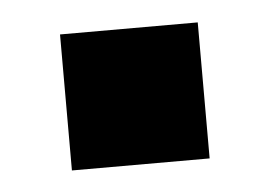

<svg xmlns="http://www.w3.org/2000/svg" viewBox="-28 -193 316 225"><g transform="rotate(-5 130.0 -80.0)"><path d="M49 0V-160H211V0Z"/></g></svg>

Font: Nunito Sans 12pt ExtraLight ExtraBold
Style: Regular
Weight: 800
Version: Version 3.101;gftools[0.9.27]